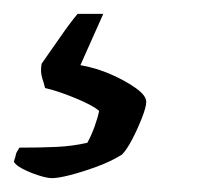

<svg xmlns="http://www.w3.org/2000/svg" viewBox="-103 -57 297 277"><path d="M-28 200Q-35 200 -47.5 196Q-60 192 -70.5 186.5Q-81 181 -83 176Q-80 167 -80 165.5Q-80 164 -75 156Q-46 156 -22.5 155Q1 154 23 149Q29 138 33.5 125.5Q38 113 40 103Q31 95 5.5 84.5Q-20 74 -38 70Q-39 65 -42 56Q-45 47 -43 35Q-33 21 -17.5 -1.5Q-2 -24 9 -37H46L13 37Q36 41 57.5 50.5Q79 60 93.5 70.5Q108 81 108 90Q108 97 102 112.5Q96 128 88 143.5Q80 159 73 166Q57 176 36.5 183.5Q16 191 -1.5 195.5Q-19 200 -28 200Z"/></svg>

Font: Texturina Medium 12pt Medium
Style: Italic
Weight: 500
Italic angle: -11°
Version: Version 1.002